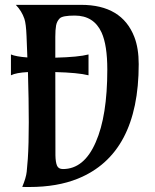

<svg xmlns="http://www.w3.org/2000/svg" viewBox="-20 -767 638 788"><path d="M94.7 -471.2Q46.4 -468.8 24.9 -458V-543.5Q45.4 -534.7 92.3 -531.2L88.9 -619.1Q86.9 -669.9 80.1 -689.9Q69.3 -721.7 44.9 -747.1H313Q480 -747.1 531.2 -615.7Q549.3 -569.3 549.3 -503.4Q549.3 -134.8 299.3 -33.7Q214.8 0.5 100.6 0.5Q93.3 0.5 85.9 0.5Q78.6 0.5 71.3 0Q86.9 -37.1 89.6 -62Q92.3 -86.9 94.2 -115.7Q98.1 -173.3 98.1 -265.4Q98.1 -357.4 94.7 -471.2ZM207 -471.2 207.5 -129.4Q208 -101.6 213.9 -87.4Q219.7 -73.2 238.3 -73.2Q325.2 -73.2 373 -183.6Q420.4 -291 420.4 -481.4Q420.4 -581.5 397 -633.3Q365.2 -703.1 286.6 -703.1Q236.3 -703.1 224.9 -691.4Q213.4 -679.7 210.2 -662.4Q207 -645 207 -615.7V-530.3Q302.2 -532.7 343.3 -543.5V-458Q300.3 -468.8 207 -471.2Z"/></svg>

Font: Amarante
Style: Regular
Weight: 400
Designer: Karolina Lach
Foundry: Sorkin Type Co.
Version: Version 1.001